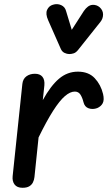

<svg xmlns="http://www.w3.org/2000/svg" viewBox="-20 -891 529 911"><path d="M87 0Q61 0 49.2 -15.5Q37.5 -31 40 -55L86 -492Q88.5 -516.5 105.2 -528.8Q122 -541 145.5 -541Q169.5 -541 181.2 -526.8Q193 -512.5 190.5 -485.5L183 -416Q220.5 -484 260 -517.5Q299.5 -551 349.5 -551Q400.5 -551 429.5 -520Q458.5 -489 469 -445Q475.5 -417 467.5 -401.5Q459.5 -386 441 -378Q420 -370.5 400.8 -377Q381.5 -383.5 376 -406.5Q371 -427 361.8 -441.8Q352.5 -456.5 335 -456.5Q313 -456.5 288 -435Q263 -413.5 232.5 -366Q202 -318.5 163 -239L143.5 -51Q142 -37 136.2 -25.5Q130.5 -14 118.8 -7Q107 0 87 0ZM308.5 -634.5Q298 -634.5 286.2 -640Q274.5 -645.5 268.5 -659L208.5 -795Q195 -825.5 203.5 -844.2Q212 -863 231 -868.5Q251.5 -875 270 -866.8Q288.5 -858.5 293.5 -838.5L320.5 -749.5L378 -839Q397 -866 417.5 -867.8Q438 -869.5 453 -856.5Q469 -842 469 -822.2Q469 -802.5 456 -786.5L350.5 -654Q340.5 -641.5 329.8 -638Q319 -634.5 308.5 -634.5Z"/></svg>

Font: Edu SA Hand Medium
Style: Regular
Weight: 500
Designer: Tina and Corey Anderson, Eben Sorkin, Mirko Velimirovic
Foundry: Google for Education
Version: Version 2.000